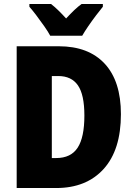

<svg xmlns="http://www.w3.org/2000/svg" viewBox="-20 -947 671 967"><path d="M589 -372Q589 -192 502 -96Q415 0 263 0H64V-714H276Q426 -714 507.5 -626Q589 -538 589 -372ZM405 -365Q405 -470 372.5 -517Q340 -564 274 -564H241V-151H263Q337 -151 371 -203Q405 -255 405 -365ZM233 -767Q223 -786 203.5 -814Q184 -842 163.5 -869Q143 -896 128 -913V-927H237Q255 -913 273 -895.5Q291 -878 313 -854Q335 -878 354 -896Q373 -914 391 -927H498V-913Q483 -895 463 -868.5Q443 -842 424.5 -815Q406 -788 394 -767Z"/></svg>

Font: Noto Sans Gujarati Condensed Black
Style: Regular
Weight: 900
Width: 3
Designer: Jelle Bosma - Monotype Design Team, Universal Thirst
Foundry: Monotype Imaging Inc.
Version: Version 2.106; ttfautohint (v1.8.4.7-5d5b)